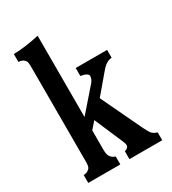

<svg xmlns="http://www.w3.org/2000/svg" viewBox="-189 -880 878 980"><g transform="rotate(-30 250.0 -390.0)"><path d="M189.9 -779.8V-300.8L306.2 -434.1Q312 -440.9 315.9 -450.4Q319.8 -460 319.8 -469.2Q319.8 -473.6 315.9 -477.5Q312 -481.4 309.1 -482.9Q302.2 -486.8 293.9 -489Q285.6 -491.2 275.9 -493.2V-540H460.9V-494.1Q447.3 -492.7 437.7 -488Q428.2 -483.4 418.9 -476.1Q408.2 -467.8 395.3 -451.7Q382.3 -435.5 370.1 -421.9L305.2 -345.2L419.9 -104Q426.3 -91.3 432.6 -79.8Q439 -68.4 443.8 -63Q451.7 -55.7 459 -52Q466.3 -48.3 474.1 -45.9V0H280.8V-46.9Q287.1 -48.3 290.5 -50Q293.9 -51.8 296.9 -54.2Q299.8 -56.6 302 -60.3Q304.2 -64 304.2 -68.8Q304.2 -75.2 302 -81.8Q299.8 -88.4 296.9 -95.2L225.1 -262.2L189.9 -222.2V-105Q189.9 -73.2 204.1 -60.1Q208.5 -55.7 213.6 -52.5Q218.8 -49.3 227.1 -46.9V0H38.1V-46.9Q48.3 -46.9 55.7 -49.3Q63 -51.8 71.8 -60.1Q78.1 -65.4 80.1 -75.4Q82 -85.4 82 -99.1V-648.9Q82 -669.9 80.8 -681.2Q79.6 -692.4 71.8 -700.2Q64.5 -707.5 55.7 -710.2Q46.9 -712.9 38.1 -712.9V-759.8Q68.4 -759.8 108.4 -765.1Q148.4 -770.5 189.9 -779.8Z"/></g></svg>

Font: BIZ UDMincho
Style: Bold
Weight: 700
Monospace: yes
Designer: TypeBank Co., Ltd.
Foundry: Morisawa Inc.
Version: Version 1.06